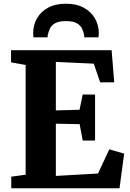

<svg xmlns="http://www.w3.org/2000/svg" viewBox="-20 -1013 698 1033"><path d="M118 -73V-663.5L39.5 -677.5V-743H580.5L594.5 -570H519L484.5 -670.5L280.5 -680V-419L408 -422.5L425 -504.5H491.5V-257H425L408.5 -345L280.5 -347.5V-66.5L507.5 -79.5L568 -209.5L648 -186.5L623 0H40.5V-62.5ZM335 -993Q392 -993 431.2 -971.2Q470.5 -949.5 491 -913.5Q511.5 -877.5 511.5 -836Q511.5 -829.5 511 -823.5Q510.5 -817.5 509.5 -812H433.5Q433.5 -814 433.5 -817.8Q433.5 -821.5 432.5 -825Q429.5 -840.5 422 -857.8Q414.5 -875 394.8 -887.2Q375 -899.5 335 -899.5Q295 -899.5 275 -887.2Q255 -875 247.8 -857.5Q240.5 -840 237 -825Q236.5 -821.5 236.2 -817.8Q236 -814 236 -812H160Q159.5 -817.5 159 -823.8Q158.5 -830 158.5 -836.5Q158.5 -878 178.8 -914Q199 -950 238.5 -971.5Q278 -993 335 -993Z"/></svg>

Font: Merriweather 20pt ExtraBold
Style: Regular
Weight: 800
Version: Version 2.100